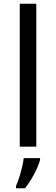

<svg xmlns="http://www.w3.org/2000/svg" viewBox="-20 -873 298 1021"><path d="M173 -93H85V-853H173ZM193 -23Q189 -5 176.5 22.5Q164 50 147.5 78Q131 106 113 128H65V116Q73 99 81.5 72.5Q90 46 97 17.5Q104 -11 106 -32H193Z"/></svg>

Font: Noto Sans Telugu UI
Style: Regular
Weight: 400
Designer: Jelle Bosma - Monotype Design Team
Foundry: Monotype Imaging Inc.
Version: Version 2.005; ttfautohint (v1.8.4.7-5d5b)